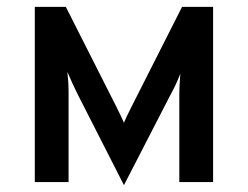

<svg xmlns="http://www.w3.org/2000/svg" viewBox="-20 -531 723 560"><path d="M341.5 9 204.5 -260Q197 -275.5 190.2 -290.2Q183.5 -305 176.5 -321.5Q178 -309.5 179 -293.8Q180 -278 180 -261.5V0H81.5V-511H172L320.5 -217.5Q328 -202 333 -191.8Q338 -181.5 341.5 -173Q345 -181.5 349.8 -191.8Q354.5 -202 362.5 -217.5L511 -511H601.5V0H503V-253Q503 -269.5 504 -286.8Q505 -304 506 -316Q499.5 -299.5 492.5 -284.5Q485.5 -269.5 477 -254Z"/></svg>

Font: Overpass Medium
Style: Regular
Weight: 500
Designer: Delve Withrington, Dave Bailey, Thomas Jockin
Foundry: Delve Fonts LLC
Version: Version 4.000